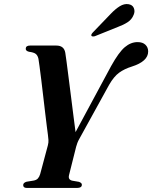

<svg xmlns="http://www.w3.org/2000/svg" viewBox="-20 -924 748 944"><path d="M382.5 -16Q382.5 0 359.5 0H112Q94 0 94 -14Q94 -25.5 110.5 -30.5L144.5 -36Q159 -38.5 166.2 -46.5Q173.5 -54.5 177.5 -68L215.5 -210Q219 -223 218.2 -235.8Q217.5 -248.5 215.5 -262Q214 -271.5 210.5 -300.2Q207 -329 202.2 -368.5Q197.5 -408 192.5 -450.8Q187.5 -493.5 182.8 -532.5Q178 -571.5 174.2 -599.2Q170.5 -627 169 -635Q165.5 -651 156 -658.8Q146.5 -666.5 122.5 -669.5Q106.5 -673.5 106.5 -684Q106.5 -700 127.5 -700H257Q295 -700 301 -664.5Q303 -654 307.2 -620.8Q311.5 -587.5 317.5 -541Q323.5 -494.5 329.8 -444.2Q336 -394 341.8 -349Q347.5 -304 351.5 -274.5L526.5 -599.5Q564 -667 593.5 -692Q623 -717 656.5 -717Q681.5 -717 695 -704Q708.5 -691 708.5 -671Q708.5 -622 627.5 -596.5Q592 -585.5 566 -566.8Q540 -548 516.5 -507L371.5 -244Q364 -231 360.5 -221.5Q357 -212 354.5 -203L319.5 -63.5Q313.5 -40 336 -35.5L368 -30Q382.5 -25 382.5 -16ZM525 -856.5Q548 -880.5 569.2 -893.5Q590.5 -906.5 611 -903.5Q631.5 -900.5 638 -884.5Q644.5 -868.5 637.5 -852Q628.5 -828.5 607.8 -815Q587 -801.5 559.5 -791.5L446.5 -746Q441.5 -744.5 436.5 -744.8Q431.5 -745 429.5 -748Q426.5 -754 436.5 -764.5Z"/></svg>

Font: Fraunces 72pt SemiBold
Style: Italic
Weight: 600
Italic angle: -16°
Version: Version 1.000;[b76b70a41]